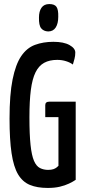

<svg xmlns="http://www.w3.org/2000/svg" viewBox="-20 -916 420 946"><path d="M215 10Q163 10 127 -5Q91 -20 69 -57Q47 -94 37 -161Q27 -228 27 -332Q27 -450 42 -524.5Q57 -599 84.5 -639.5Q112 -680 152.5 -695Q193 -710 243 -710Q294 -710 322.5 -694Q351 -678 351 -657Q351 -641 347 -626Q343 -611 339 -598Q326 -608 305.5 -614.5Q285 -621 262 -621Q224 -621 197.5 -606.5Q171 -592 155 -559.5Q139 -527 132 -473Q125 -419 125 -338Q125 -254 130.5 -202Q136 -150 147.5 -123.5Q159 -97 177 -88Q195 -79 217 -79Q233 -79 243 -82.5Q253 -86 259 -91Q265 -96 268 -99V-339H203V-398Q203 -415 223 -415H353V-30Q340 -21 320 -11.5Q300 -2 274.5 4Q249 10 215 10ZM217 -761Q195 -762 183 -776.5Q171 -791 172 -830Q172 -860 184.5 -878Q197 -896 223 -896Q249 -896 258.5 -882Q268 -868 267 -833Q267 -800 254.5 -780.5Q242 -761 217 -761Z"/></svg>

Font: Yanone Kaffeesatz ExtraLight Medium
Style: Regular
Weight: 500
Version: Version 2.003